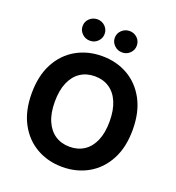

<svg xmlns="http://www.w3.org/2000/svg" viewBox="-166 -1077 1113 1217"><g transform="rotate(20 391.0 -468.0)"><path d="M391 9.8Q294.4 9.8 217.1 -34.2Q139.8 -78.1 95 -161.6Q50.2 -245 50.2 -363.3Q50.2 -482.3 95 -566Q139.8 -649.7 217.1 -693.5Q294.4 -737.3 391 -737.3Q487.8 -737.3 564.7 -693.5Q641.7 -649.7 686.6 -566Q731.4 -482.3 731.4 -363.3Q731.4 -244.7 686.6 -161.3Q641.7 -77.8 564.7 -34Q487.8 9.8 391 9.8ZM391 -126.2Q447 -126.2 488.4 -153.5Q529.9 -180.8 552.7 -233.7Q575.6 -286.6 575.6 -363.3Q575.6 -440.4 552.7 -493.6Q529.9 -546.8 488.4 -574.1Q447 -601.4 391 -601.4Q335.4 -601.4 293.8 -574.1Q252.2 -546.8 229.2 -493.6Q206.1 -440.4 206.1 -363.3Q206.1 -286.6 229.2 -233.7Q252.2 -180.8 293.8 -153.5Q335.4 -126.2 391 -126.2ZM282.6 -802Q251.7 -801.8 229.6 -823.2Q207.6 -844.6 207.8 -873.8Q207.6 -904.4 229.6 -925.2Q251.7 -946 282.6 -946.3Q313.2 -946 334.7 -925.2Q356.2 -904.4 356.2 -873.8Q356.2 -844.6 334.7 -823.2Q313.2 -801.8 282.6 -802ZM499.6 -802Q468.9 -801.8 446.9 -823.2Q424.8 -844.6 424.8 -873.8Q424.8 -904.4 446.9 -925.2Q468.9 -946 499.6 -946.3Q530.5 -946 552 -925.2Q573.4 -904.4 573.2 -873.8Q573.4 -844.6 552 -823.2Q530.5 -801.8 499.6 -802Z"/></g></svg>

Font: Inter
Style: Regular
Weight: 400
Designer: Rasmus Andersson
Foundry: rsms
Version: Version 4.000;git-8c9346024